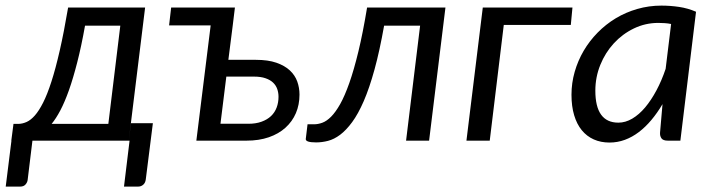

<svg xmlns="http://www.w3.org/2000/svg" viewBox="-41 -504 2558 688"><path d="M479 -477.1 427.7 -60.1 420.4 0 428.2 -62.5H506.8L481.4 138.7Q480 150.9 472.4 157.7Q464.8 164.6 454.1 164.6H403.3L423.3 0H75.2L58.1 140.6Q57.1 149.4 50.5 157Q43.9 164.6 31.7 164.6H-20.5L0 0H-0.5L7.3 -60.1H25.9Q40 -60.5 54.7 -67.1Q69.3 -73.7 84 -90.3Q98.6 -106.9 113.5 -136.2Q128.4 -165.5 143.3 -211.7Q158.2 -257.8 173.1 -323Q188 -388.2 203.1 -477.1ZM263.7 -412.1Q250.5 -337.9 235.8 -280.8Q221.2 -223.6 206.1 -180.9Q190.9 -138.2 175.3 -108.6Q159.7 -79.1 144 -60.1H347.2L390.1 -412.1Z M572.3 -477.1H800.8L793 -413.1L777.3 -289.6H876Q919.4 -289.6 949.2 -279.3Q979 -269 997.6 -251.7Q1016.1 -234.4 1024.2 -211.9Q1032.2 -189.5 1032.2 -165Q1032.2 -128.9 1019.3 -98.6Q1006.3 -68.4 981.9 -46.4Q957.5 -24.4 922.4 -12.2Q887.2 0 842.3 0H662.6L713.9 -413.1H564.9ZM770 -229.5 749 -60.5H849.1Q876 -60.5 896.2 -67.9Q916.5 -75.2 930.2 -88.1Q943.8 -101.1 950.4 -118.9Q957 -136.7 957 -157.2Q957 -171.9 952.4 -185.1Q947.8 -198.2 937.5 -208Q927.2 -217.8 910.4 -223.6Q893.6 -229.5 869.1 -229.5Z M1555.2 -477.1 1496.6 0H1414.1L1464.4 -412.1H1335.4Q1319.3 -321.3 1301 -254.9Q1282.7 -188.5 1262.5 -141.8Q1242.2 -95.2 1220.9 -66.4Q1199.7 -37.6 1178 -21.2Q1156.2 -4.9 1134.5 0.7Q1112.8 6.3 1091.8 6.3Q1053.2 6.3 1054.7 -6.3L1061 -58.6H1084Q1098.6 -58.6 1114 -64.2Q1129.4 -69.8 1145.5 -85.9Q1161.6 -102.1 1178 -131.1Q1194.3 -160.2 1210.7 -206.5Q1227.1 -252.9 1243.2 -319.3Q1259.3 -385.7 1274.4 -477.1Z M2010.3 -477.1 2004.4 -414.6H1764.2L1713.9 0H1630.4L1689 -477.1Z M2006.8 0ZM2397 0H2352.1Q2335 0 2329.1 -8.5Q2323.2 -17.1 2324.2 -29.3L2333 -130.9Q2314.5 -99.6 2293.2 -74.2Q2272 -48.8 2248.3 -30.8Q2224.6 -12.7 2198 -2.9Q2171.4 6.8 2143.1 6.8Q2111.8 6.8 2086.7 -4.4Q2061.5 -15.6 2043.7 -37.4Q2025.9 -59.1 2016.4 -91.1Q2006.8 -123 2006.8 -164.6Q2006.8 -206.5 2018.3 -246.6Q2029.8 -286.6 2050.5 -322Q2071.3 -357.4 2100.6 -387.2Q2129.9 -417 2165.5 -438.5Q2201.2 -460 2242.7 -471.9Q2284.2 -483.9 2329.1 -483.9Q2361.3 -483.9 2392.6 -479.2Q2423.8 -474.6 2453.1 -461.9ZM2174.8 -64.5Q2200.2 -64.5 2224.6 -78.9Q2249 -93.3 2270.8 -119.1Q2292.5 -145 2311.3 -180.2Q2330.1 -215.3 2344.2 -257.3L2363.8 -418Q2352.5 -420.4 2340.8 -421.1Q2329.1 -421.9 2317.9 -421.9Q2271.5 -421.9 2230.5 -402.1Q2189.5 -382.3 2158.7 -348.9Q2127.9 -315.4 2110.1 -271.5Q2092.3 -227.5 2092.3 -179.2Q2092.3 -64.5 2174.8 -64.5Z"/></svg>

Font: Carlito
Style: Italic
Weight: 400
Italic angle: -7°
Designer: Lukasz Dziedzic
Foundry: tyPoland Lukasz Dziedzic
Version: Version 1.104